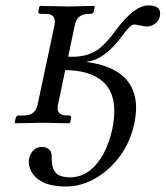

<svg xmlns="http://www.w3.org/2000/svg" viewBox="-20 -453 610 707"><path d="M296.4 -225.1Q475.1 -202.1 481 -64.5Q481.9 -33.2 474.6 2Q451.7 108.9 369.1 177.7Q300.8 233.4 223.1 233.9Q127.4 233.9 95.7 179.2Q82.5 155.3 86.9 131.8Q97.7 88.9 134.3 87.9Q170.9 89.8 170.4 124Q168.9 176.3 195.3 191.4Q211.4 199.7 236.3 200.2Q313 200.2 361.3 112.8Q382.3 73.7 393.1 23.9Q431.2 -154.3 285.2 -188Q255.4 -194.8 220.2 -194.8L193.8 -68.8Q186 -33.2 214.8 -28.8Q221.2 -27.8 228 -27.8H235.8Q242.2 -25.9 242.2 -20L238.3 -1L235.8 1Q234.4 1 140.1 -1L35.6 1L34.2 -1L38.1 -20Q41 -27.3 47.9 -27.8H66.9Q106 -27.8 115.7 -58.6Q117.2 -64 118.7 -68.8L180.2 -357.9Q188.5 -397.5 156.7 -401.4Q151.4 -401.9 146.5 -401.9H127.4Q120.6 -403.8 121.1 -410.2L125 -429.2L127.4 -431.2Q128.4 -431.2 231 -429.2L327.6 -431.2L329.1 -429.2L325.2 -410.2Q322.3 -403.3 315.4 -401.9H307.6Q268.1 -401.9 257.8 -369.6Q256.3 -364.7 255.4 -359.9L231 -244.1H249Q310.1 -244.1 351.1 -278.8Q378.4 -302.2 409.2 -345.2Q475.6 -433.1 525.9 -433.1Q573.7 -433.1 569.3 -398.4Q568.8 -395.5 568.8 -394Q563 -367.7 536.1 -357.9Q527.8 -355.5 520.5 -355Q516.1 -355 479.5 -362.3Q475.6 -362.8 473.1 -362.8Q458.5 -361.3 429.2 -319.8Q373.5 -245.1 317.4 -229Q312 -227.5 308.1 -227.1Q299.3 -225.6 296.4 -225.1Z"/></svg>

Font: Linux Libertine Display Slanted O
Style: Slanted
Weight: 400
Designer: Philipp H. Poll
Foundry: Philipp H. Poll
Version: Version 5.0.9